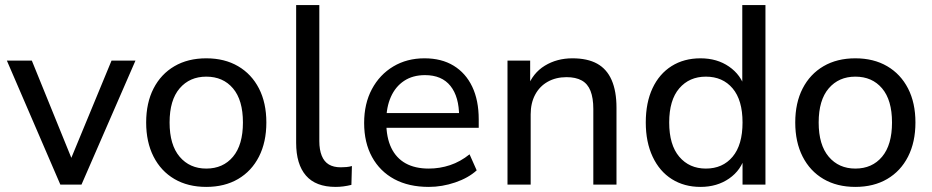

<svg xmlns="http://www.w3.org/2000/svg" viewBox="-20 -725 3659 754"><path d="M217 0 7 -487H105L274 -71H246L418 -487H512L300 0Z M790 9Q718 9 665 -22Q612 -53 583 -110Q554 -167 554 -244Q554 -321 583 -377.5Q612 -434 665 -465Q718 -496 790 -496Q862 -496 915 -465Q968 -434 997 -377.5Q1026 -321 1026 -244Q1026 -167 997 -110Q968 -53 915 -22Q862 9 790 9ZM790 -63Q856 -63 895 -109.5Q934 -156 934 -244Q934 -332 895 -378Q856 -424 790 -424Q725 -424 685.5 -378Q646 -332 646 -244Q646 -156 685.5 -109.5Q725 -63 790 -63Z M1298 9Q1220 9 1181.5 -35.5Q1143 -80 1143 -164V-705H1234V-171Q1234 -137 1243.5 -113.5Q1253 -90 1271.5 -79Q1290 -68 1318 -68Q1329 -68 1340.5 -69Q1352 -70 1362 -73L1360 1Q1344 5 1328.5 7Q1313 9 1298 9Z M1664 9Q1585 9 1528.5 -21.5Q1472 -52 1441 -108.5Q1410 -165 1410 -242Q1410 -318 1440.5 -375Q1471 -432 1524.5 -464Q1578 -496 1647 -496Q1714 -496 1761.5 -467Q1809 -438 1834.5 -384.5Q1860 -331 1860 -256V-223H1481V-281H1800L1783 -267Q1783 -345 1749 -387.5Q1715 -430 1649 -430Q1601 -430 1567 -407.5Q1533 -385 1515 -344.5Q1497 -304 1497 -251V-245Q1497 -185 1516.5 -144.5Q1536 -104 1573 -83.5Q1610 -63 1664 -63Q1707 -63 1747.5 -76.5Q1788 -90 1824 -119L1852 -56Q1819 -26 1767.5 -8.5Q1716 9 1664 9Z M1973 0V-487H2062V-381H2051Q2072 -438 2119.5 -467Q2167 -496 2228 -496Q2287 -496 2325 -475Q2363 -454 2382 -410.5Q2401 -367 2401 -302V0H2310V-297Q2310 -340 2299 -368Q2288 -396 2264.5 -409Q2241 -422 2205 -422Q2163 -422 2131 -404Q2099 -386 2081.5 -353Q2064 -320 2064 -276V0Z M2731 9Q2667 9 2618.5 -21.5Q2570 -52 2543 -109.5Q2516 -167 2516 -244Q2516 -322 2542.5 -378.5Q2569 -435 2617.5 -465.5Q2666 -496 2731 -496Q2796 -496 2843 -463.5Q2890 -431 2906 -377H2895V-705H2986V0H2896V-113H2906Q2891 -57 2843.5 -24Q2796 9 2731 9ZM2752 -63Q2818 -63 2857 -109.5Q2896 -156 2896 -244Q2896 -332 2857 -378Q2818 -424 2752 -424Q2687 -424 2647.5 -378Q2608 -332 2608 -244Q2608 -156 2647.5 -109.5Q2687 -63 2752 -63Z M3339 9Q3267 9 3214 -22Q3161 -53 3132 -110Q3103 -167 3103 -244Q3103 -321 3132 -377.5Q3161 -434 3214 -465Q3267 -496 3339 -496Q3411 -496 3464 -465Q3517 -434 3546 -377.5Q3575 -321 3575 -244Q3575 -167 3546 -110Q3517 -53 3464 -22Q3411 9 3339 9ZM3339 -63Q3405 -63 3444 -109.5Q3483 -156 3483 -244Q3483 -332 3444 -378Q3405 -424 3339 -424Q3274 -424 3234.5 -378Q3195 -332 3195 -244Q3195 -156 3234.5 -109.5Q3274 -63 3339 -63Z"/></svg>

Font: Nunito Sans 12pt ExtraLight 12pt Medium
Style: Regular
Weight: 500
Version: Version 3.101;gftools[0.9.27]